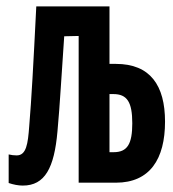

<svg xmlns="http://www.w3.org/2000/svg" viewBox="-20 -569 540 598"><path d="M51 9C120 9 149 -46 159 -160C167 -246 171 -330 180 -456L225 -457V0H341C447 0 494 -74 494 -190C494 -303 448 -370 341 -370H321V-549H93C84 -369 78 -258 71 -176C67 -121 62 -85 32 -85C24 -85 15 -86 7 -88V1C22 6 37 9 51 9ZM321 -95V-276H333C376 -276 392 -251 392 -185C392 -121 377 -95 334 -95Z"/></svg>

Font: Noto Sans Mono ExtraCondensed ExtraBold
Style: Regular
Weight: 800
Width: 2
Designer: Monotype Design Team
Foundry: Monotype Imaging Inc.
Version: Version 2.014